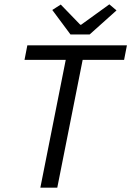

<svg xmlns="http://www.w3.org/2000/svg" viewBox="-20 -865 605 885"><path d="M166 0H244L361 -589H552L565 -656H106L93 -589H283ZM305 -706H393L517 -817L484 -845L354 -751H350L260 -844L221 -819Z"/></svg>

Font: Source Sans Pro
Style: Italic
Weight: 400
Italic angle: -11°
Designer: Paul D. Hunt
Foundry: Adobe Systems Incorporated
Version: Version 3.006;hotconv 1.0.111;makeotfexe 2.5.65597